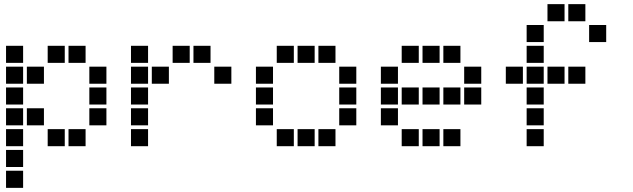

<svg xmlns="http://www.w3.org/2000/svg" viewBox="-20 -711 3040 922"><path d="M10 -491Q9 -491 9 -491Q9 -491 9 -490V-410Q9 -409 9 -409Q9 -409 10 -409H90Q91 -409 91 -409Q91 -409 91 -410V-490Q91 -491 91 -491Q91 -491 90 -491ZM210 -491Q209 -491 209 -491Q209 -491 209 -490V-410Q209 -409 209 -409Q209 -409 210 -409H290Q291 -409 291 -409Q291 -409 291 -410V-490Q291 -491 291 -491Q291 -491 290 -491ZM310 -491Q309 -491 309 -491Q309 -491 309 -490V-410Q309 -409 309 -409Q309 -409 310 -409H390Q391 -409 391 -409Q391 -409 391 -410V-490Q391 -491 391 -491Q391 -491 390 -491ZM10 -391Q9 -391 9 -391Q9 -391 9 -390V-310Q9 -309 9 -309Q9 -309 10 -309H90Q91 -309 91 -309Q91 -309 91 -310V-390Q91 -391 91 -391Q91 -391 90 -391ZM110 -391Q109 -391 109 -391Q109 -391 109 -390V-310Q109 -309 109 -309Q109 -309 110 -309H190Q191 -309 191 -309Q191 -309 191 -310V-390Q191 -391 191 -391Q191 -391 190 -391ZM410 -391Q409 -391 409 -391Q409 -391 409 -390V-310Q409 -309 409 -309Q409 -309 410 -309H490Q491 -309 491 -309Q491 -309 491 -310V-390Q491 -391 491 -391Q491 -391 490 -391ZM10 -291Q9 -291 9 -291Q9 -291 9 -290V-210Q9 -209 9 -209Q9 -209 10 -209H90Q91 -209 91 -209Q91 -209 91 -210V-290Q91 -291 91 -291Q91 -291 90 -291ZM410 -291Q409 -291 409 -291Q409 -291 409 -290V-210Q409 -209 409 -209Q409 -209 410 -209H490Q491 -209 491 -209Q491 -209 491 -210V-290Q491 -291 491 -291Q491 -291 490 -291ZM10 -191Q9 -191 9 -191Q9 -191 9 -190V-110Q9 -109 9 -109Q9 -109 10 -109H90Q91 -109 91 -109Q91 -109 91 -110V-190Q91 -191 91 -191Q91 -191 90 -191ZM110 -191Q109 -191 109 -191Q109 -191 109 -190V-110Q109 -109 109 -109Q109 -109 110 -109H190Q191 -109 191 -109Q191 -109 191 -110V-190Q191 -191 191 -191Q191 -191 190 -191ZM410 -191Q409 -191 409 -191Q409 -191 409 -190V-110Q409 -109 409 -109Q409 -109 410 -109H490Q491 -109 491 -109Q491 -109 491 -110V-190Q491 -191 491 -191Q491 -191 490 -191ZM10 -91Q9 -91 9 -91Q9 -91 9 -90V-10Q9 -9 9 -9Q9 -9 10 -9H90Q91 -9 91 -9Q91 -9 91 -10V-90Q91 -91 91 -91Q91 -91 90 -91ZM210 -91Q209 -91 209 -91Q209 -91 209 -90V-10Q209 -9 209 -9Q209 -9 210 -9H290Q291 -9 291 -9Q291 -9 291 -10V-90Q291 -91 291 -91Q291 -91 290 -91ZM310 -91Q309 -91 309 -91Q309 -91 309 -90V-10Q309 -9 309 -9Q309 -9 310 -9H390Q391 -9 391 -9Q391 -9 391 -10V-90Q391 -91 391 -91Q391 -91 390 -91ZM10 9Q9 9 9 9Q9 9 9 10V90Q9 91 9 91Q9 91 10 91H90Q91 91 91 91Q91 91 91 90V10Q91 9 91 9Q91 9 90 9ZM10 109Q9 109 9 109Q9 109 9 110V190Q9 191 9 191Q9 191 10 191H90Q91 191 91 191Q91 191 91 190V110Q91 109 91 109Q91 109 90 109Z M610 -491Q609 -491 609 -491Q609 -491 609 -490V-410Q609 -409 609 -409Q609 -409 610 -409H690Q691 -409 691 -409Q691 -409 691 -410V-490Q691 -491 691 -491Q691 -491 690 -491ZM810 -491Q809 -491 809 -491Q809 -491 809 -490V-410Q809 -409 809 -409Q809 -409 810 -409H890Q891 -409 891 -409Q891 -409 891 -410V-490Q891 -491 891 -491Q891 -491 890 -491ZM910 -491Q909 -491 909 -491Q909 -491 909 -490V-410Q909 -409 909 -409Q909 -409 910 -409H990Q991 -409 991 -409Q991 -409 991 -410V-490Q991 -491 991 -491Q991 -491 990 -491ZM610 -391Q609 -391 609 -391Q609 -391 609 -390V-310Q609 -309 609 -309Q609 -309 610 -309H690Q691 -309 691 -309Q691 -309 691 -310V-390Q691 -391 691 -391Q691 -391 690 -391ZM710 -391Q709 -391 709 -391Q709 -391 709 -390V-310Q709 -309 709 -309Q709 -309 710 -309H790Q791 -309 791 -309Q791 -309 791 -310V-390Q791 -391 791 -391Q791 -391 790 -391ZM1010 -391Q1009 -391 1009 -391Q1009 -391 1009 -390V-310Q1009 -309 1009 -309Q1009 -309 1010 -309H1090Q1091 -309 1091 -309Q1091 -309 1091 -310V-390Q1091 -391 1091 -391Q1091 -391 1090 -391ZM610 -291Q609 -291 609 -291Q609 -291 609 -290V-210Q609 -209 609 -209Q609 -209 610 -209H690Q691 -209 691 -209Q691 -209 691 -210V-290Q691 -291 691 -291Q691 -291 690 -291ZM610 -191Q609 -191 609 -191Q609 -191 609 -190V-110Q609 -109 609 -109Q609 -109 610 -109H690Q691 -109 691 -109Q691 -109 691 -110V-190Q691 -191 691 -191Q691 -191 690 -191ZM610 -91Q609 -91 609 -91Q609 -91 609 -90V-10Q609 -9 609 -9Q609 -9 610 -9H690Q691 -9 691 -9Q691 -9 691 -10V-90Q691 -91 691 -91Q691 -91 690 -91Z M1310 -491Q1309 -491 1309 -491Q1309 -491 1309 -490V-410Q1309 -409 1309 -409Q1309 -409 1310 -409H1390Q1391 -409 1391 -409Q1391 -409 1391 -410V-490Q1391 -491 1391 -491Q1391 -491 1390 -491ZM1410 -491Q1409 -491 1409 -491Q1409 -491 1409 -490V-410Q1409 -409 1409 -409Q1409 -409 1410 -409H1490Q1491 -409 1491 -409Q1491 -409 1491 -410V-490Q1491 -491 1491 -491Q1491 -491 1490 -491ZM1510 -491Q1509 -491 1509 -491Q1509 -491 1509 -490V-410Q1509 -409 1509 -409Q1509 -409 1510 -409H1590Q1591 -409 1591 -409Q1591 -409 1591 -410V-490Q1591 -491 1591 -491Q1591 -491 1590 -491ZM1210 -391Q1209 -391 1209 -391Q1209 -391 1209 -390V-310Q1209 -309 1209 -309Q1209 -309 1210 -309H1290Q1291 -309 1291 -309Q1291 -309 1291 -310V-390Q1291 -391 1291 -391Q1291 -391 1290 -391ZM1610 -391Q1609 -391 1609 -391Q1609 -391 1609 -390V-310Q1609 -309 1609 -309Q1609 -309 1610 -309H1690Q1691 -309 1691 -309Q1691 -309 1691 -310V-390Q1691 -391 1691 -391Q1691 -391 1690 -391ZM1210 -291Q1209 -291 1209 -291Q1209 -291 1209 -290V-210Q1209 -209 1209 -209Q1209 -209 1210 -209H1290Q1291 -209 1291 -209Q1291 -209 1291 -210V-290Q1291 -291 1291 -291Q1291 -291 1290 -291ZM1610 -291Q1609 -291 1609 -291Q1609 -291 1609 -290V-210Q1609 -209 1609 -209Q1609 -209 1610 -209H1690Q1691 -209 1691 -209Q1691 -209 1691 -210V-290Q1691 -291 1691 -291Q1691 -291 1690 -291ZM1210 -191Q1209 -191 1209 -191Q1209 -191 1209 -190V-110Q1209 -109 1209 -109Q1209 -109 1210 -109H1290Q1291 -109 1291 -109Q1291 -109 1291 -110V-190Q1291 -191 1291 -191Q1291 -191 1290 -191ZM1610 -191Q1609 -191 1609 -191Q1609 -191 1609 -190V-110Q1609 -109 1609 -109Q1609 -109 1610 -109H1690Q1691 -109 1691 -109Q1691 -109 1691 -110V-190Q1691 -191 1691 -191Q1691 -191 1690 -191ZM1310 -91Q1309 -91 1309 -91Q1309 -91 1309 -90V-10Q1309 -9 1309 -9Q1309 -9 1310 -9H1390Q1391 -9 1391 -9Q1391 -9 1391 -10V-90Q1391 -91 1391 -91Q1391 -91 1390 -91ZM1410 -91Q1409 -91 1409 -91Q1409 -91 1409 -90V-10Q1409 -9 1409 -9Q1409 -9 1410 -9H1490Q1491 -9 1491 -9Q1491 -9 1491 -10V-90Q1491 -91 1491 -91Q1491 -91 1490 -91ZM1510 -91Q1509 -91 1509 -91Q1509 -91 1509 -90V-10Q1509 -9 1509 -9Q1509 -9 1510 -9H1590Q1591 -9 1591 -9Q1591 -9 1591 -10V-90Q1591 -91 1591 -91Q1591 -91 1590 -91Z M1910 -491Q1909 -491 1909 -491Q1909 -491 1909 -490V-410Q1909 -409 1909 -409Q1909 -409 1910 -409H1990Q1991 -409 1991 -409Q1991 -409 1991 -410V-490Q1991 -491 1991 -491Q1991 -491 1990 -491ZM2010 -491Q2009 -491 2009 -491Q2009 -491 2009 -490V-410Q2009 -409 2009 -409Q2009 -409 2010 -409H2090Q2091 -409 2091 -409Q2091 -409 2091 -410V-490Q2091 -491 2091 -491Q2091 -491 2090 -491ZM2110 -491Q2109 -491 2109 -491Q2109 -491 2109 -490V-410Q2109 -409 2109 -409Q2109 -409 2110 -409H2190Q2191 -409 2191 -409Q2191 -409 2191 -410V-490Q2191 -491 2191 -491Q2191 -491 2190 -491ZM1810 -391Q1809 -391 1809 -391Q1809 -391 1809 -390V-310Q1809 -309 1809 -309Q1809 -309 1810 -309H1890Q1891 -309 1891 -309Q1891 -309 1891 -310V-390Q1891 -391 1891 -391Q1891 -391 1890 -391ZM2210 -391Q2209 -391 2209 -391Q2209 -391 2209 -390V-310Q2209 -309 2209 -309Q2209 -309 2210 -309H2290Q2291 -309 2291 -309Q2291 -309 2291 -310V-390Q2291 -391 2291 -391Q2291 -391 2290 -391ZM1810 -291Q1809 -291 1809 -291Q1809 -291 1809 -290V-210Q1809 -209 1809 -209Q1809 -209 1810 -209H1890Q1891 -209 1891 -209Q1891 -209 1891 -210V-290Q1891 -291 1891 -291Q1891 -291 1890 -291ZM1910 -291Q1909 -291 1909 -291Q1909 -291 1909 -290V-210Q1909 -209 1909 -209Q1909 -209 1910 -209H1990Q1991 -209 1991 -209Q1991 -209 1991 -210V-290Q1991 -291 1991 -291Q1991 -291 1990 -291ZM2010 -291Q2009 -291 2009 -291Q2009 -291 2009 -290V-210Q2009 -209 2009 -209Q2009 -209 2010 -209H2090Q2091 -209 2091 -209Q2091 -209 2091 -210V-290Q2091 -291 2091 -291Q2091 -291 2090 -291ZM2110 -291Q2109 -291 2109 -291Q2109 -291 2109 -290V-210Q2109 -209 2109 -209Q2109 -209 2110 -209H2190Q2191 -209 2191 -209Q2191 -209 2191 -210V-290Q2191 -291 2191 -291Q2191 -291 2190 -291ZM2210 -291Q2209 -291 2209 -291Q2209 -291 2209 -290V-210Q2209 -209 2209 -209Q2209 -209 2210 -209H2290Q2291 -209 2291 -209Q2291 -209 2291 -210V-290Q2291 -291 2291 -291Q2291 -291 2290 -291ZM1810 -191Q1809 -191 1809 -191Q1809 -191 1809 -190V-110Q1809 -109 1809 -109Q1809 -109 1810 -109H1890Q1891 -109 1891 -109Q1891 -109 1891 -110V-190Q1891 -191 1891 -191Q1891 -191 1890 -191ZM1910 -91Q1909 -91 1909 -91Q1909 -91 1909 -90V-10Q1909 -9 1909 -9Q1909 -9 1910 -9H1990Q1991 -9 1991 -9Q1991 -9 1991 -10V-90Q1991 -91 1991 -91Q1991 -91 1990 -91ZM2010 -91Q2009 -91 2009 -91Q2009 -91 2009 -90V-10Q2009 -9 2009 -9Q2009 -9 2010 -9H2090Q2091 -9 2091 -9Q2091 -9 2091 -10V-90Q2091 -91 2091 -91Q2091 -91 2090 -91ZM2110 -91Q2109 -91 2109 -91Q2109 -91 2109 -90V-10Q2109 -9 2109 -9Q2109 -9 2110 -9H2190Q2191 -9 2191 -9Q2191 -9 2191 -10V-90Q2191 -91 2191 -91Q2191 -91 2190 -91Z M2610 -691Q2609 -691 2609 -691Q2609 -691 2609 -690V-610Q2609 -609 2609 -609Q2609 -609 2610 -609H2690Q2691 -609 2691 -609Q2691 -609 2691 -610V-690Q2691 -691 2691 -691Q2691 -691 2690 -691ZM2710 -691Q2709 -691 2709 -691Q2709 -691 2709 -690V-610Q2709 -609 2709 -609Q2709 -609 2710 -609H2790Q2791 -609 2791 -609Q2791 -609 2791 -610V-690Q2791 -691 2791 -691Q2791 -691 2790 -691ZM2510 -591Q2509 -591 2509 -591Q2509 -591 2509 -590V-510Q2509 -509 2509 -509Q2509 -509 2510 -509H2590Q2591 -509 2591 -509Q2591 -509 2591 -510V-590Q2591 -591 2591 -591Q2591 -591 2590 -591ZM2810 -591Q2809 -591 2809 -591Q2809 -591 2809 -590V-510Q2809 -509 2809 -509Q2809 -509 2810 -509H2890Q2891 -509 2891 -509Q2891 -509 2891 -510V-590Q2891 -591 2891 -591Q2891 -591 2890 -591ZM2510 -491Q2509 -491 2509 -491Q2509 -491 2509 -490V-410Q2509 -409 2509 -409Q2509 -409 2510 -409H2590Q2591 -409 2591 -409Q2591 -409 2591 -410V-490Q2591 -491 2591 -491Q2591 -491 2590 -491ZM2410 -391Q2409 -391 2409 -391Q2409 -391 2409 -390V-310Q2409 -309 2409 -309Q2409 -309 2410 -309H2490Q2491 -309 2491 -309Q2491 -309 2491 -310V-390Q2491 -391 2491 -391Q2491 -391 2490 -391ZM2510 -391Q2509 -391 2509 -391Q2509 -391 2509 -390V-310Q2509 -309 2509 -309Q2509 -309 2510 -309H2590Q2591 -309 2591 -309Q2591 -309 2591 -310V-390Q2591 -391 2591 -391Q2591 -391 2590 -391ZM2610 -391Q2609 -391 2609 -391Q2609 -391 2609 -390V-310Q2609 -309 2609 -309Q2609 -309 2610 -309H2690Q2691 -309 2691 -309Q2691 -309 2691 -310V-390Q2691 -391 2691 -391Q2691 -391 2690 -391ZM2710 -391Q2709 -391 2709 -391Q2709 -391 2709 -390V-310Q2709 -309 2709 -309Q2709 -309 2710 -309H2790Q2791 -309 2791 -309Q2791 -309 2791 -310V-390Q2791 -391 2791 -391Q2791 -391 2790 -391ZM2510 -291Q2509 -291 2509 -291Q2509 -291 2509 -290V-210Q2509 -209 2509 -209Q2509 -209 2510 -209H2590Q2591 -209 2591 -209Q2591 -209 2591 -210V-290Q2591 -291 2591 -291Q2591 -291 2590 -291ZM2510 -191Q2509 -191 2509 -191Q2509 -191 2509 -190V-110Q2509 -109 2509 -109Q2509 -109 2510 -109H2590Q2591 -109 2591 -109Q2591 -109 2591 -110V-190Q2591 -191 2591 -191Q2591 -191 2590 -191ZM2510 -91Q2509 -91 2509 -91Q2509 -91 2509 -90V-10Q2509 -9 2509 -9Q2509 -9 2510 -9H2590Q2591 -9 2591 -9Q2591 -9 2591 -10V-90Q2591 -91 2591 -91Q2591 -91 2590 -91Z"/></svg>

Font: Doto Black ExtraBold
Style: Regular
Weight: 800
Monospace: yes
Version: Version 1.000